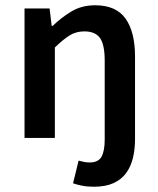

<svg xmlns="http://www.w3.org/2000/svg" viewBox="-20 -523 600 728"><path d="M336 185Q310 185 290.5 181Q271 177 257 172L278 86Q288 89 298.5 91Q309 93 320 93Q353 93 365 71Q377 49 377 6V-293Q377 -354 359 -379Q341 -404 300 -404Q268 -404 243.5 -388.5Q219 -373 188 -343V0H73V-491H168L176 -425H180Q213 -457 251.5 -480Q290 -503 341 -503Q420 -503 456 -452.5Q492 -402 492 -308V4Q492 43 484 76Q476 109 458 133.5Q440 158 410 171.5Q380 185 336 185Z"/></svg>

Font: CV Source Sans Light
Style: Bold
Weight: 600
Designer: Paul D. Hunt
Foundry: Adobe Systems Incorporated
Version: Version 3.001